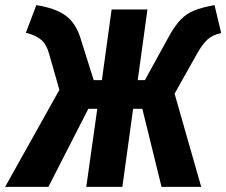

<svg xmlns="http://www.w3.org/2000/svg" viewBox="-53 -730 884 750"><path d="M811 -601Q779 -594 759.5 -577.5Q740 -561 716 -519L629 -364L733 0H578L503 -305H467L425 0H284L327 -305H292L136 0H-33L179 -379L139 -519Q129 -556 108.5 -574Q88 -592 48 -602L89 -710Q164 -698 203.5 -669Q243 -640 261 -582L313 -417H345L383 -693H523L485 -417H513L607 -588Q631 -631 653.5 -654Q676 -677 705.5 -689Q735 -701 785 -710Z"/></svg>

Font: Fira Sans Extra Condensed
Style: Bold Italic
Weight: 700
Width: 3
Italic angle: -8°
Designer: Carrois Corporate & Edenspiekermann AG
Foundry: Carrois Corporate GbR & Edenspiekermann AG
Version: Version 4.203